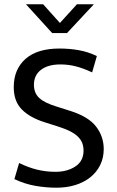

<svg xmlns="http://www.w3.org/2000/svg" viewBox="-20 -865 545 894"><path d="M257 -639Q303 -639 346 -631.5Q389 -624 431 -604L409 -528Q366 -548 331.5 -556.5Q297 -565 261 -565Q204 -565 171 -540Q138 -515 138 -470Q138 -432 162.5 -409Q187 -386 243 -369L306 -349Q392 -322 427.5 -275.5Q463 -229 463 -171Q463 -130 446.5 -96.5Q430 -63 400.5 -39.5Q371 -16 331 -3.5Q291 9 243 9Q195 9 145.5 0.5Q96 -8 47 -31L69 -106Q112 -85 153 -75Q194 -65 239 -65Q293 -65 331 -90Q369 -115 369 -164Q369 -182 363.5 -197.5Q358 -213 344.5 -227Q331 -241 308 -253Q285 -265 250 -276L187 -296Q118 -318 81 -356Q44 -394 44 -459Q44 -542 98.5 -590.5Q153 -639 257 -639ZM101 -845H181L259 -758L338 -845H417L292 -711H223Z"/></svg>

Font: Mukta Mahee
Style: Regular
Weight: 400
Designer: Shuchita Grover, Noopur Datye, Girish Dalvi, Yashodeep Gholap
Foundry: Ek Type
Version: Version 2.538;PS 1.000;hotconv 16.6.51;makeotf.lib2.5.65220;